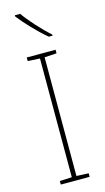

<svg xmlns="http://www.w3.org/2000/svg" viewBox="-143 -997 569 1042"><g transform="rotate(-15 141.5 -476.0)"><path d="M88 -952H58V-945C93 -900 153 -836 206 -792H227V-798C182 -838 117 -909 88 -952ZM223 0V-20L155 -23V-690L223 -694V-714H61V-694L129 -690V-23L61 -20V0Z"/></g></svg>

Font: Noto Sans Thai Looped Thin
Style: Regular
Weight: 100
Designer: Sasikarn Vongin, Ben Mitchell
Foundry: The Fontpad Ltd
Version: Version 1.001